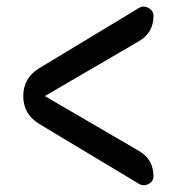

<svg xmlns="http://www.w3.org/2000/svg" viewBox="-20 -588 540 576"><path d="M96.7 -216.8Q49.8 -246.1 49.8 -299.8Q49.8 -353.5 96.7 -382.8L397.5 -564.5Q411.1 -572.3 425.8 -564Q440.4 -555.7 440.4 -540Q440.4 -490.2 397.5 -464.8L116.2 -300.8Q115.2 -300.8 115.2 -299.8Q115.2 -298.8 116.2 -298.8L397.5 -134.8Q440.4 -109.4 440.4 -59.6Q440.4 -43.9 425.8 -36.1Q411.1 -28.3 397.5 -36.1Z"/></svg>

Font: Rounded Mgen+ 1m medium
Style: Regular
Weight: 500
Designer: [Source Han Sans]
Ryoko NISHIZUKA  (kana & ideographs); Paul D. Hunt (Latin, Greek & Cyrillic); Wenlong ZHANG  (bopomofo
Version: Version 1.059.20150602